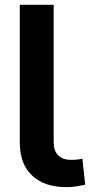

<svg xmlns="http://www.w3.org/2000/svg" viewBox="-20 -770 392 800"><path d="M203.6 -750V-176.3Q203.6 -141.6 222.4 -122.8Q241.2 -104 275.9 -104Q291 -104 301.8 -105.2Q312.5 -106.4 323.2 -108.9L335 -0.5Q315.4 3.9 296.4 6.8Q277.3 9.8 257.3 9.8Q166 9.8 114.3 -38.1Q62.5 -85.9 62.5 -176.3V-750Z"/></svg>

Font: RobotoDEMO
Style: Regular
Weight: 400
Designer: Christian Robertson
Foundry: Google
Version: Version 2.136